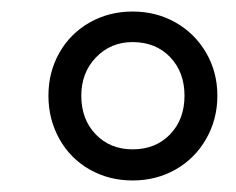

<svg xmlns="http://www.w3.org/2000/svg" viewBox="-20 -737 409 333"><path d="M64 -571Q64 -612 83 -645.5Q102 -679 135.5 -698Q169 -717 210 -717Q251 -717 284.5 -698Q318 -679 337.5 -645.5Q357 -612 357 -571Q357 -530 337.5 -496Q318 -462 284.5 -443Q251 -424 210 -424Q169 -424 135.5 -443Q102 -462 83 -496Q64 -530 64 -571ZM300 -571Q300 -612 275 -638Q250 -664 210 -664Q172 -664 146.5 -637.5Q121 -611 121 -571Q121 -530 146 -504Q171 -478 210 -478Q250 -478 275 -504Q300 -530 300 -571Z"/></svg>

Font: Muli
Style: Italic
Weight: 400
Italic angle: -4.541°
Designer: Vernon Adams
Foundry: Vernon Adams
Version: Version 2.001